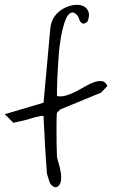

<svg xmlns="http://www.w3.org/2000/svg" viewBox="-21 -714 477 802"><path d="M175 10Q174 1 173 -17.5Q172 -36 170 -59.5Q168 -83 167 -109.5Q166 -136 164.5 -159.5Q163 -183 162 -202Q161 -221 161 -229Q159 -230 154 -230Q149 -230 147 -229Q140 -228 124.5 -224Q109 -220 91 -214L57 -206Q41 -203 35 -201L-1 -237L161 -285L189 -594Q192 -625 207 -645.5Q222 -666 243.5 -678Q265 -690 287.5 -693Q310 -696 326 -689Q342 -682 348.5 -665.5Q355 -649 344 -623Q332 -614 325.5 -615.5Q319 -617 315 -623Q311 -629 308.5 -637Q306 -645 302 -650Q287 -666 275 -660.5Q263 -655 254.5 -635.5Q246 -616 239 -585.5Q232 -555 228 -521Q224 -487 222 -451.5Q220 -416 218.5 -387Q217 -358 217 -338V-313Q233 -309 253 -314.5Q273 -320 293.5 -330.5Q314 -341 334.5 -353Q355 -365 373 -371Q391 -377 405 -375Q419 -373 428 -355L401 -327L231 -257L217 -243Q216 -241 215.5 -220Q215 -199 215 -169.5Q215 -140 215.5 -110Q216 -80 217 -60Q218 -51 223.5 -33.5Q229 -16 232.5 4Q236 24 233.5 41.5Q231 59 217 67Q208 70 200.5 64.5Q193 59 189 53Q187 50 185 44Q183 38 181 30.5Q179 23 177 18Q175 13 175 10Z"/></svg>

Font: Liu Jian Mao Cao
Style: Regular
Weight: 400
Designer: ZhongQi
Foundry: ZhongQi
Version: Version 1.001